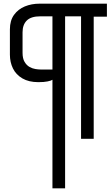

<svg xmlns="http://www.w3.org/2000/svg" viewBox="-20 -757 613 1047"><path d="M266 270V-322Q259 -317 239.5 -313Q220 -309 189 -309Q137 -309 102 -329.5Q67 -350 50.5 -384Q34 -418 34 -459V-597Q34 -645 56.5 -676Q79 -707 115.5 -722Q152 -737 196 -737H563V-666H491V0H422V-668H335V270ZM200 -378H266V-668H200Q149 -668 126 -645Q103 -622 103 -581V-469Q103 -438 114 -419.5Q125 -401 141 -392Q157 -383 173.5 -380.5Q190 -378 200 -378Z"/></svg>

Font: Exo Thin Medium
Style: Regular
Weight: 500
Version: Version 2.000